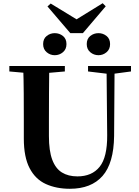

<svg xmlns="http://www.w3.org/2000/svg" viewBox="-20 -1154 863 1193"><path d="M320 -811Q292 -811 270 -829.5Q248 -848 248 -880Q248 -913 270 -930.5Q292 -948 320 -948Q349 -948 371 -930.5Q393 -913 393 -880Q393 -848 371 -829.5Q349 -811 320 -811ZM592 -811Q563 -811 541 -829.5Q519 -848 519 -880Q519 -913 541 -930.5Q563 -948 592 -948Q620 -948 642 -930.5Q664 -913 664 -880Q664 -848 642 -829.5Q620 -811 592 -811ZM295 -1132 495 -1010H417L618 -1134L637 -1115L495 -948H417L275 -1114ZM414 19Q330 19 265 -10.5Q200 -40 164 -109Q128 -178 128 -293V-403Q128 -488 127.5 -573.5Q127 -659 124 -744H286Q285 -659 284.5 -574Q284 -489 284 -403V-308Q284 -217 304.5 -162Q325 -107 364.5 -82.5Q404 -58 461 -58Q551 -58 599 -117.5Q647 -177 646 -314L642 -744H692L689 -309Q687 -140 617 -60.5Q547 19 414 19ZM38 -710V-744H383V-710L223 -696H195ZM527 -710V-744H794V-710L682 -695H652Z"/></svg>

Font: Noto Serif JP ExtraBold
Style: Regular
Weight: 800
Designer: Ryoko NISHIZUKA 西塚涼子 (kana & ideographs); Frank Grießhammer (Latin, Greek & Cyrillic); Wenlong ZHANG 张文龙 (bopomofo); San
Foundry: Adobe
Version: Version 2.003-H1;hotconv 1.1.1;makeotfexe 2.6.0